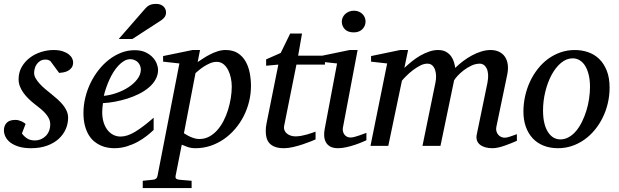

<svg xmlns="http://www.w3.org/2000/svg" viewBox="-28 -752 3194 990"><path d="M349.1 -431.2Q349.1 -413.6 341.3 -403.1Q333.5 -392.6 322.3 -386.7Q311 -380.9 298.6 -378.7Q286.1 -376.5 276.9 -376L231.9 -437Q229 -439.5 222.7 -442.1Q216.3 -444.8 207 -444.8Q190.4 -444.8 179.2 -437.7Q168 -430.7 160.9 -420.2Q153.8 -409.7 150.9 -397.7Q147.9 -385.7 147.9 -376Q147.9 -362.3 155.8 -348.4Q163.6 -334.5 176.3 -320.6Q189 -306.6 204.8 -293.2Q220.7 -279.8 236.8 -267.1Q253.4 -253.9 268.8 -240Q284.2 -226.1 296.4 -211.2Q308.6 -196.3 315.9 -179.7Q323.2 -163.1 323.2 -145Q323.2 -114.3 310.8 -85.9Q298.3 -57.6 274.2 -35.6Q250 -13.7 214.1 -0.7Q178.2 12.2 131.8 12.2Q95.7 12.2 69.3 4.2Q43 -3.9 25.9 -16.8Q8.8 -29.8 0.5 -46.4Q-7.8 -63 -7.8 -80.1Q-7.8 -104 6.6 -118.9Q21 -133.8 51.8 -133.8Q61 -133.8 69.3 -131.3Q77.6 -128.9 84.5 -125.7Q91.3 -122.6 96.4 -118.9Q101.6 -115.2 104 -112.8L85 -64Q95.7 -48.8 111.6 -38.3Q127.4 -27.8 152.8 -27.8Q168 -27.8 182.1 -33.7Q196.3 -39.6 207.3 -50.3Q218.3 -61 224.6 -76.4Q231 -91.8 231 -110.8Q231 -126 224.9 -139.4Q218.8 -152.8 207.8 -165.5Q196.8 -178.2 181.9 -190.7Q167 -203.1 148.9 -216.8Q133.3 -229 118.9 -243.2Q104.5 -257.3 93 -273.2Q81.5 -289.1 74.7 -306.6Q67.9 -324.2 67.9 -342.8Q67.9 -379.4 84.5 -407.7Q101.1 -436 127.2 -455.3Q153.3 -474.6 185.3 -484.4Q217.3 -494.1 248 -494.1Q276.4 -494.1 295.7 -487.5Q314.9 -481 326.9 -471.4Q338.9 -461.9 344 -450.9Q349.1 -439.9 349.1 -431.2Z M698.2 -394Q698.2 -403.8 694.3 -413.3Q690.4 -422.9 683.6 -430.2Q676.8 -437.5 666.5 -442.1Q656.2 -446.8 644 -446.8Q627.4 -446.8 612.3 -438Q597.2 -429.2 583.3 -414.6Q569.3 -399.9 557.4 -380.9Q545.4 -361.8 535.9 -340.8Q526.4 -319.8 519 -298.3Q511.7 -276.9 507.3 -257.8Q539.1 -260.7 573 -272.5Q606.9 -284.2 634.8 -302.5Q662.6 -320.8 680.4 -344.2Q698.2 -367.7 698.2 -394ZM787.1 -393.1Q787.1 -365.7 774.4 -342.8Q761.7 -319.8 740 -301.3Q718.3 -282.7 689.7 -268.3Q661.1 -253.9 629.6 -243.9Q598.1 -233.9 565.4 -227.8Q532.7 -221.7 502.9 -220.2Q501.5 -210.4 500.2 -196.8Q499 -183.1 499 -173.8Q499 -146.5 505.6 -123.5Q512.2 -100.6 524.7 -83.7Q537.1 -66.9 554.7 -57.4Q572.3 -47.9 594.2 -47.9Q627.9 -47.9 668.5 -72.3Q709 -96.7 764.2 -145V-82Q750 -68.4 729.5 -52Q709 -35.6 682.9 -21.2Q656.7 -6.8 626 2.7Q595.2 12.2 561 12.2Q545.9 12.2 528.1 9.3Q510.3 6.3 492.7 -1.2Q475.1 -8.8 458.7 -22Q442.4 -35.2 429.9 -55.4Q417.5 -75.7 409.9 -103.8Q402.3 -131.8 402.3 -169.9Q402.3 -209.5 411.9 -248.8Q421.4 -288.1 438.7 -324Q456.1 -359.9 480.5 -390.9Q504.9 -421.9 534.2 -444.6Q563.5 -467.3 596.9 -480.2Q630.4 -493.2 666 -493.2Q700.7 -493.2 723.9 -481.7Q747.1 -470.2 761.2 -454.1Q775.4 -438 781.2 -420.9Q787.1 -403.8 787.1 -393.1ZM828.1 -689Q828.1 -674.8 821.8 -665.3Q815.4 -655.8 804.2 -647.9L654.3 -550.8H584L720.2 -707Q725.1 -712.9 730.5 -717.3Q735.8 -721.7 742.4 -725.1Q749 -728.5 757.6 -730.2Q766.1 -731.9 777.3 -731.9Q790.5 -731.9 800 -728Q809.6 -724.1 815.7 -718Q821.8 -711.9 825 -704.1Q828.1 -696.3 828.1 -689Z M1167 -305.2Q1167 -327.1 1162.4 -349.9Q1157.7 -372.6 1148.2 -391.1Q1138.7 -409.7 1124 -421.4Q1109.4 -433.1 1089.4 -433.1Q1071.3 -433.1 1053.2 -425Q1035.2 -417 1020.3 -407Q1005.4 -397 994.6 -387.5Q983.9 -377.9 980 -375L920.4 -64.9Q924.8 -62.5 932.9 -57.4Q940.9 -52.2 951.7 -47.4Q962.4 -42.5 974.6 -38.8Q986.8 -35.2 1000 -35.2Q1027.3 -35.2 1050.3 -47.4Q1073.2 -59.6 1091.8 -80.3Q1110.4 -101.1 1124.5 -128.4Q1138.7 -155.8 1147.9 -185.8Q1157.2 -215.8 1162.1 -246.6Q1167 -277.3 1167 -305.2ZM1266.1 -309.1Q1266.1 -268.1 1256.3 -228.3Q1246.6 -188.5 1228.3 -152.8Q1210 -117.2 1184.1 -86.9Q1158.2 -56.6 1126.5 -34.7Q1094.7 -12.7 1057.6 -0.2Q1020.5 12.2 980 12.2Q957.5 12.2 939.5 5.9Q921.4 -0.5 909.2 -5.9L877.4 154.8Q875.5 163.1 879.6 168.2Q883.8 173.3 897 174.8L960 180.2V217.8H708V180.2L760.3 174.8Q781.2 173.3 784.2 154.8L897 -424.8L813 -434.1V-462.9L964.4 -494.1H1003.4L991.2 -432.1Q1003.9 -440.4 1020.3 -451.2Q1036.6 -461.9 1055.2 -471.4Q1073.7 -481 1094 -487.5Q1114.3 -494.1 1135.3 -494.1Q1173.3 -494.1 1198.5 -477.8Q1223.6 -461.4 1238.5 -435.1Q1253.4 -408.7 1259.8 -375.5Q1266.1 -342.3 1266.1 -309.1Z M1500.5 -418.9 1437.5 -105Q1434.6 -91.8 1438.5 -81.3Q1442.4 -70.8 1450.9 -63.7Q1459.5 -56.6 1470.9 -52.7Q1482.4 -48.8 1495.1 -48.8Q1509.3 -48.8 1524.4 -51.5Q1539.6 -54.2 1553.5 -58.1Q1567.4 -62 1579.3 -66.2Q1591.3 -70.3 1599.1 -73.2V-33.2Q1592.8 -30.3 1574.7 -22.9Q1556.6 -15.6 1533.2 -7.8Q1509.8 0 1483.9 6.1Q1458 12.2 1436.5 12.2Q1409.2 12.2 1391.1 5.6Q1373 -1 1362.3 -12.5Q1351.6 -23.9 1346.9 -39.8Q1342.3 -55.7 1342.3 -74.2Q1342.3 -84 1343 -94.2Q1343.8 -104.5 1346.2 -115.2L1407.2 -418.9L1344.2 -413.1V-445.8L1419.4 -479L1468.3 -579.1H1529.3L1509.3 -464.8H1647.5V-418.9Z M1861.3 -28.8Q1855.5 -26.4 1839.8 -19.5Q1824.2 -12.7 1803.2 -5.6Q1782.2 1.5 1759 6.8Q1735.8 12.2 1715.3 12.2Q1689.5 12.2 1674.3 3.4Q1659.2 -5.4 1651.9 -19.5Q1644.5 -33.7 1643.6 -51.3Q1642.6 -68.8 1646 -85.9L1710 -424.8L1624 -434.1V-462.9L1774.9 -494.1H1815.9L1740.2 -94.2Q1738.3 -84 1740.5 -74.7Q1742.7 -65.4 1747.8 -58.3Q1752.9 -51.3 1761 -47.1Q1769 -43 1779.3 -43Q1788.1 -43 1800 -46.1Q1812 -49.3 1824 -53.5Q1835.9 -57.6 1846.2 -61.5Q1856.4 -65.4 1861.3 -66.9ZM1856.9 -641.1Q1856.9 -629.9 1852.8 -619.9Q1848.6 -609.9 1841.1 -602.1Q1833.5 -594.2 1822.3 -589.6Q1811 -585 1796.4 -585Q1765.6 -585 1750 -601.3Q1734.4 -617.7 1734.4 -641.1Q1734.4 -650.9 1738.5 -660.6Q1742.7 -670.4 1750.7 -678.5Q1758.8 -686.5 1770.5 -691.7Q1782.2 -696.8 1797.4 -696.8Q1811.5 -696.8 1822.5 -691.9Q1833.5 -687 1841.3 -679.2Q1849.1 -671.4 1853 -661.4Q1856.9 -651.4 1856.9 -641.1Z M2637.2 -25.9Q2624.5 -20.5 2608.6 -13.9Q2592.8 -7.3 2575.9 -1.5Q2559.1 4.4 2542.5 8.3Q2525.9 12.2 2511.2 12.2Q2490.7 12.2 2474.4 7.6Q2458 2.9 2447 -5.9Q2436 -14.6 2431.4 -27.8Q2426.8 -41 2430.2 -58.1L2485.4 -325.2Q2490.2 -350.1 2488.8 -368.7Q2487.3 -387.2 2481.2 -399.4Q2475.1 -411.6 2466.1 -417.7Q2457 -423.8 2447.3 -423.8Q2424.3 -423.8 2402.6 -413.6Q2380.9 -403.3 2362.8 -389.4Q2344.7 -375.5 2331.5 -361.1Q2318.4 -346.7 2313.5 -337.9L2243.2 0H2150.4L2217.3 -326.2Q2220.7 -342.3 2220.5 -359.6Q2220.2 -377 2215.6 -391.1Q2210.9 -405.3 2201.2 -414.6Q2191.4 -423.8 2175.3 -423.8Q2157.7 -423.8 2137.9 -413.6Q2118.2 -403.3 2099.9 -389.2Q2081.5 -375 2066.7 -360.1Q2051.8 -345.2 2044.4 -335.9L1974.1 0H1882.3L1968.3 -424.8L1885.3 -434.1V-462.9L2035.2 -494.1H2076.2L2057.1 -401.9Q2075.7 -419.4 2096.7 -436.3Q2117.7 -453.1 2140.1 -465.8Q2162.6 -478.5 2185.5 -486.3Q2208.5 -494.1 2230.5 -494.1Q2255.4 -494.1 2271.7 -484.9Q2288.1 -475.6 2298.1 -461.7Q2308.1 -447.8 2312.7 -431.6Q2317.4 -415.5 2319.3 -401.9Q2337.4 -419.9 2359.4 -436.5Q2381.3 -453.1 2405.3 -466.1Q2429.2 -479 2453.9 -486.6Q2478.5 -494.1 2501.5 -494.1Q2526.4 -494.1 2545.2 -485.1Q2564 -476.1 2575.4 -459.5Q2586.9 -442.9 2590.1 -419.4Q2593.3 -396 2587.4 -367.2L2531.2 -97.2Q2528.8 -85 2531.7 -75Q2534.7 -64.9 2540.8 -57.6Q2546.9 -50.3 2555.7 -46.1Q2564.5 -42 2574.2 -42Q2586.4 -42 2602.5 -47.9Q2618.7 -53.7 2637.2 -60.1Z M3014.2 -304.2Q3014.2 -339.8 3007.3 -367.2Q3000.5 -394.5 2988.8 -413.1Q2977.1 -431.6 2960.7 -441.4Q2944.3 -451.2 2925.3 -451.2Q2892.6 -451.2 2864.5 -427.5Q2836.4 -403.8 2815.9 -365.5Q2795.4 -327.1 2783.7 -279.1Q2772 -231 2772 -182.1Q2772 -145 2778.8 -117.2Q2785.6 -89.4 2797.9 -70.6Q2810.1 -51.8 2826.2 -42.5Q2842.3 -33.2 2861.3 -33.2Q2884.8 -33.2 2905.5 -45.2Q2926.3 -57.1 2943.1 -77.4Q2960 -97.7 2973.1 -124.5Q2986.3 -151.4 2995.6 -181.4Q3004.9 -211.4 3009.5 -243.2Q3014.2 -274.9 3014.2 -304.2ZM3115.2 -299.8Q3115.2 -259.3 3106.2 -220.5Q3097.2 -181.6 3080.3 -147Q3063.5 -112.3 3039.8 -83.3Q3016.1 -54.2 2986.6 -33Q2957 -11.7 2922.4 0.2Q2887.7 12.2 2849.1 12.2Q2808.1 12.2 2774.9 -1Q2741.7 -14.2 2718.8 -38.8Q2695.8 -63.5 2683.3 -98.4Q2670.9 -133.3 2670.9 -176.8Q2670.9 -217.3 2679.7 -256.6Q2688.5 -295.9 2704.8 -331.1Q2721.2 -366.2 2744.6 -396.2Q2768.1 -426.3 2797.6 -448Q2827.1 -469.7 2862.1 -481.9Q2897 -494.1 2936 -494.1Q2972.2 -494.1 3004.6 -482.9Q3037.1 -471.7 3061.8 -447.8Q3086.4 -423.8 3100.8 -387.2Q3115.2 -350.6 3115.2 -299.8Z"/></svg>

Font: Charis SIL Eur
Style: Italic
Weight: 400
Italic angle: -11°
Foundry: SIL International
Version: Version 5.000